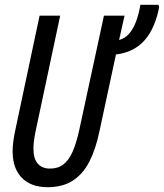

<svg xmlns="http://www.w3.org/2000/svg" viewBox="-20 -780 691 810"><path d="M179.7 9.8Q134.3 9.8 101.3 -8.1Q68.4 -25.9 50.8 -59.6Q33.2 -93.3 33.2 -141.1Q33.2 -159.2 35.9 -181.4Q38.6 -203.6 43.5 -226.1L147 -713.9H233.9L129.4 -222.7Q125.5 -203.6 123.3 -185.8Q121.1 -168 121.1 -152.8Q121.1 -110.4 139.4 -89.6Q157.7 -68.8 190.9 -68.8Q224.6 -68.8 247.3 -86.2Q270 -103.5 286.1 -139.6Q302.2 -175.8 314.5 -232.4L418.5 -713.9H505.4L482.4 -611.3Q506.8 -617.7 524.2 -637.2Q541.5 -656.7 553.5 -688Q565.4 -719.2 572.3 -759.8H648.4L651.4 -749.5Q643.1 -706.5 627.9 -671.4Q612.8 -636.2 590.6 -610.8Q568.4 -585.4 538.1 -570.1Q507.8 -554.7 469.2 -550.3L398.9 -223.1Q383.8 -150.9 357.2 -98.6Q330.6 -46.4 287.6 -18.3Q244.6 9.8 179.7 9.8Z"/></svg>

Font: Open Sans Condensed Medium
Style: Italic
Weight: 500
Width: 3
Italic angle: -12°
Designer: Monotype Design Team
Foundry: Monotype Imaging Inc.
Version: Version 3.000